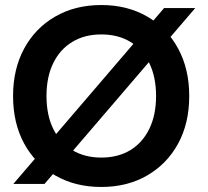

<svg xmlns="http://www.w3.org/2000/svg" viewBox="-20 -732 827 764"><path d="M383 12Q279 12 199.5 -34Q120 -80 76 -161Q32 -242 32 -350Q32 -457 76 -538.5Q120 -620 199.5 -666Q279 -712 383 -712Q487 -712 566 -666Q645 -620 689 -538.5Q733 -457 733 -350Q733 -242 689 -161Q645 -80 566 -34Q487 12 383 12ZM33 0 633 -700H757L157 0ZM383 -105Q450 -105 498.5 -134.5Q547 -164 574 -219Q601 -274 601 -350Q601 -426 574 -481Q547 -536 498.5 -565.5Q450 -595 383 -595Q317 -595 268 -565.5Q219 -536 192 -481Q165 -426 165 -350Q165 -274 192 -219Q219 -164 268 -134.5Q317 -105 383 -105Z"/></svg>

Font: Host Grotesk Light
Style: Bold
Weight: 700
Version: Version 1.003